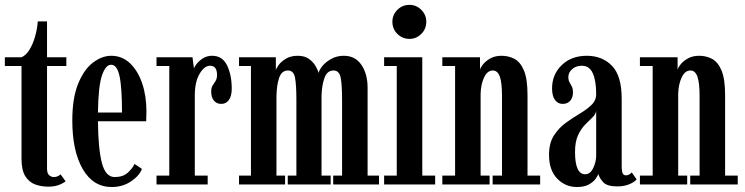

<svg xmlns="http://www.w3.org/2000/svg" viewBox="-20 -759 3066 790"><path d="M178 9Q150 9 125 0Q100 -9 84.2 -33.8Q68.5 -58.5 68.5 -106V-487.5H0V-523.5H68.5Q86.5 -531 100.8 -553.8Q115 -576.5 124 -607.5Q133 -638.5 135.5 -671H173.5V-523.5H253V-487.5H173.5V-65.5Q173.5 -44.5 182.8 -37.5Q192 -30.5 201 -30.5Q210.5 -30.5 218 -34Q225.5 -37.5 229 -42L250 -13Q237.5 -3.5 220 2.8Q202.5 9 178 9Z M439.5 10.5Q363 10.5 320.2 -63.8Q277.5 -138 277.5 -263Q277.5 -356.5 301.8 -415.2Q326 -474 363 -501.8Q400 -529.5 437.5 -529.5Q482 -529.5 514.5 -499Q547 -468.5 564.8 -416.5Q582.5 -364.5 582.5 -301Q582.5 -279 581.5 -260H383Q384 -148.5 399 -89.5Q414 -30.5 452 -30.5Q486 -30.5 505.8 -48.5Q525.5 -66.5 533.5 -84.5L564 -64Q553.5 -36 519.2 -12.8Q485 10.5 439.5 10.5ZM437.5 -492.5Q415 -493 399.8 -449.2Q384.5 -405.5 383 -296H482Q482 -401 471.5 -447Q461 -493 437.5 -492.5Z M624 0V-36.5H676.5V-487.5H624V-523.5H772L778 -477.5Q780 -484.5 789.8 -497Q799.5 -509.5 815.8 -519.5Q832 -529.5 853 -529.5Q895 -529.5 914.2 -490Q933.5 -450.5 933.5 -394.5Q933.5 -363.5 921.8 -347.5Q910 -331.5 890.5 -331.5Q871.5 -331.5 860.2 -345Q849 -358.5 849 -382.5Q849 -398 855 -407.2Q861 -416.5 867 -426Q873 -435.5 873 -450.5Q873 -488.5 844.5 -488.5Q820.5 -488.5 801 -455Q781.5 -421.5 781.5 -365.5V-36.5H834.5V0Z M963.5 0V-36.5H1012.5V-487.5H963.5V-523.5H1115V-468.5Q1115.5 -476 1125.8 -490.5Q1136 -505 1156 -517.2Q1176 -529.5 1205.5 -529.5Q1234.5 -529.5 1252.8 -515.5Q1271 -501.5 1280 -484.5Q1289 -467.5 1291 -459Q1294 -472.5 1307.8 -488.8Q1321.5 -505 1344 -517.2Q1366.5 -529.5 1395 -529.5Q1441.5 -529.5 1467 -492.2Q1492.5 -455 1492.5 -397.5V-36.5H1539.5V0H1351V-36.5H1387.5V-349Q1387.5 -409 1381.8 -439Q1376 -469 1352.5 -469Q1326.5 -469 1315.5 -439.5Q1304.5 -410 1303 -367V-36.5H1340.5V0H1164V-36.5H1199.5V-349Q1199.5 -409 1194 -439Q1188.5 -469 1164.5 -469Q1139 -469 1128.5 -438.5Q1118 -408 1117.5 -361V-36.5H1153V0Z M1665 -599Q1635.5 -599 1615 -619.5Q1594.5 -640 1594.5 -669.5Q1594.5 -698 1615 -718.5Q1635.5 -739 1665 -739Q1693 -739 1713.5 -718.5Q1734 -698 1734 -669.5Q1734 -640 1713.5 -619.5Q1693 -599 1665 -599ZM1560.5 0V-36.5H1612.5V-487.5H1560.5V-523.5H1717.5V-36.5H1770.5V0Z M1800 0V-36.5H1852.5V-487.5H1800V-523.5H1955V-472Q1956.5 -480.5 1967.5 -494.2Q1978.5 -508 1997.8 -518.8Q2017 -529.5 2044 -529.5Q2072.5 -529.5 2096.8 -516.8Q2121 -504 2135.8 -469Q2150.5 -434 2150.5 -368V-36.5H2202.5V0H2007V-36.5H2045.5V-364Q2045.5 -419 2036.5 -444Q2027.5 -469 2007.5 -469Q1985.5 -469 1972 -440.8Q1958.5 -412.5 1957.5 -372.5V-36.5H1994.5V0Z M2354 10.5Q2306 10.5 2272.5 -24.2Q2239 -59 2239 -122Q2239 -169.5 2258.5 -200.5Q2278 -231.5 2307 -252.8Q2336 -274 2364.8 -291Q2393.5 -308 2413.2 -326.8Q2433 -345.5 2433 -372Q2433 -427 2419 -457.8Q2405 -488.5 2374 -488.5Q2349.5 -488.5 2334 -474.5Q2318.5 -460.5 2318.5 -442Q2318.5 -429 2323.2 -420.8Q2328 -412.5 2332.8 -403.2Q2337.5 -394 2337.5 -378.5Q2337.5 -357 2326 -344.2Q2314.5 -331.5 2295 -331.5Q2275 -331.5 2263.2 -348.2Q2251.5 -365 2251.5 -395Q2251.5 -452.5 2291.2 -491Q2331 -529.5 2394.5 -529.5Q2457.5 -529.5 2497.8 -488.5Q2538 -447.5 2538 -353V-77.5Q2538 -53.5 2542.2 -45.5Q2546.5 -37.5 2555.5 -37.5Q2564 -37.5 2570.2 -41.8Q2576.5 -46 2579.5 -49.5L2599.5 -21Q2591.5 -10.5 2570 -1.2Q2548.5 8 2520 8Q2477.5 8 2461.8 -9.5Q2446 -27 2442 -43Q2439.5 -36 2430.5 -23.2Q2421.5 -10.5 2403 0Q2384.5 10.5 2354 10.5ZM2387.5 -42Q2409 -42 2421 -67.8Q2433 -93.5 2433 -118.5V-303Q2431.5 -289 2418 -276.2Q2404.5 -263.5 2387.8 -246.5Q2371 -229.5 2358.5 -202.8Q2346 -176 2346 -134Q2346 -42 2387.5 -42Z M2613 0V-36.5H2665.5V-487.5H2613V-523.5H2768V-472Q2769.5 -480.5 2780.5 -494.2Q2791.5 -508 2810.8 -518.8Q2830 -529.5 2857 -529.5Q2885.5 -529.5 2909.8 -516.8Q2934 -504 2948.8 -469Q2963.5 -434 2963.5 -368V-36.5H3015.5V0H2820V-36.5H2858.5V-364Q2858.5 -419 2849.5 -444Q2840.5 -469 2820.5 -469Q2798.5 -469 2785 -440.8Q2771.5 -412.5 2770.5 -372.5V-36.5H2807.5V0Z"/></svg>

Font: Imbue 10pt SemiBold
Style: Regular
Weight: 600
Designer: Tyler Finck
Foundry: Etcetera Type Company
Version: Version 1.102; ttfautohint (v1.8.3)